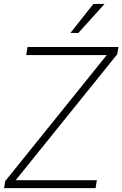

<svg xmlns="http://www.w3.org/2000/svg" viewBox="-20 -970 631 990"><path d="M1 0 6.8 -36.1 530.3 -686H115.2L122.1 -727.5H590.8L584.5 -690.4L61 -41H479.5L472.7 0ZM343.3 -800.3 461.4 -949.7H519L384.3 -800.3Z"/></svg>

Font: Inter Display Extra Light
Style: Italic
Weight: 200
Italic angle: -9.39999°
Designer: Rasmus Andersson
Foundry: rsms
Version: Version 4.000;git-4fc901f